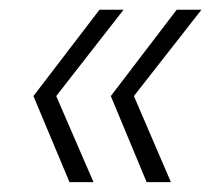

<svg xmlns="http://www.w3.org/2000/svg" viewBox="-20 -490 445 390"><path d="M94.2 -294.9 169.9 -120.1H121.1L47.9 -294.9L182.1 -470.2H231ZM252 -294.9 327.1 -120.1H277.8L205.1 -294.9L338.9 -470.2H389.2Z"/></svg>

Font: SVN-Poppins ExtraLight
Style: Italic
Weight: 200
Italic angle: -10°
Designer: Ninad Kale (Devanagari), Jonny Pinhorn (Latin)
Foundry: Indian Type Foundry
Version: Version 3.002 2017